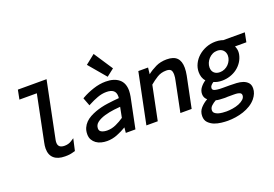

<svg xmlns="http://www.w3.org/2000/svg" viewBox="-128 -1164 2515 1762"><g transform="rotate(-20 1129.5 -283.0)"><path d="M320 12Q251 12 213.5 -20.5Q176 -53 176 -116Q176 -130 178 -144.5Q180 -159 183 -173L274 -621H104L122 -712H402L290 -162Q287 -149 287 -134Q287 -81 350 -81Q388 -81 416 -99L447 -119L421 -3L412 -1Q398 3 387.5 5.5Q377 8 367 9.5Q357 11 346 11.5Q335 12 320 12Z M767 -79Q810 -79 852 -98Q894 -117 930 -142L950 -243Q921 -241 889 -237Q866 -234 842 -229.5Q818 -225 795 -218Q748 -204 719 -182Q690 -160 690 -125Q690 -100 712.5 -89.5Q735 -79 767 -79ZM922 -52Q881 -27 832 -7.5Q783 12 732 12Q703 12 675.5 5Q648 -2 627 -17Q606 -32 593 -54.5Q580 -77 580 -108Q580 -143 592 -170Q604 -197 624.5 -218Q645 -239 672.5 -254Q700 -269 730 -280Q788 -301 851.5 -309.5Q915 -318 966 -322Q966 -327 966.5 -330.5Q967 -334 967 -339Q967 -378 944 -396Q921 -414 876 -414Q833 -414 788.5 -397.5Q744 -381 705 -360L690 -352L660 -431L670 -437Q719 -465 781 -485.5Q843 -506 903 -506Q984 -506 1031 -468Q1078 -430 1078 -354Q1078 -340 1076 -326Q1074 -312 1072 -298L1011 0H917ZM795 -709 887 -782 1009 -597 937 -541Z M1307 -431Q1345 -461 1392 -483.5Q1439 -506 1499 -506Q1567 -506 1598.5 -473.5Q1630 -441 1630 -377Q1630 -342 1622 -302L1560 0H1450L1510 -296Q1513 -310 1515 -323Q1517 -336 1517 -350Q1517 -385 1504 -398Q1491 -411 1460 -411Q1410 -411 1370.5 -386.5Q1331 -362 1297 -333L1229 0H1118L1219 -494H1314Z M2040 -346Q2040 -379 2019 -400.5Q1998 -422 1962 -422Q1937 -422 1915.5 -411.5Q1894 -401 1878 -383.5Q1862 -366 1853 -344.5Q1844 -323 1844 -301Q1844 -267 1864.5 -247.5Q1885 -228 1920 -228Q1945 -228 1967 -238Q1989 -248 2005 -264.5Q2021 -281 2030.5 -302.5Q2040 -324 2040 -346ZM1773 121Q1793 127 1815.5 129Q1838 131 1853 131Q1880 131 1913.5 126Q1947 121 1977 109Q2006 97 2024 80Q2042 63 2042 41Q2042 19 2016 13Q2002 9 1987.5 8.5Q1973 8 1966 8H1906Q1899 9 1892 9Q1885 9 1878 9Q1856 8 1834 7Q1812 6 1795 1Q1769 15 1749.5 33.5Q1730 52 1730 76Q1730 93 1741.5 103.5Q1753 114 1773 121ZM2045 -494H2259L2241 -403H2130Q2143 -375 2143 -347Q2143 -334 2140 -319Q2132 -281 2111 -249.5Q2090 -218 2060 -195.5Q2030 -173 1992 -160.5Q1954 -148 1913 -148Q1890 -148 1870 -152Q1850 -156 1832 -164Q1816 -154 1806 -142Q1796 -130 1796 -116Q1796 -104 1805.5 -97Q1815 -90 1840 -87Q1852 -85 1866 -84.5Q1880 -84 1895 -84H1961Q1994 -84 2028 -82Q2062 -80 2089 -71Q2118 -61 2136.5 -41Q2155 -21 2155 14Q2155 40 2145 64Q2135 88 2118 109Q2094 138 2061 158.5Q2028 179 1990.5 191.5Q1953 204 1913.5 210Q1874 216 1836 216Q1809 216 1773.5 212Q1738 208 1706 196Q1674 183 1651 159.5Q1628 136 1628 96Q1628 50 1657 18Q1686 -14 1724 -35Q1711 -46 1703.5 -60.5Q1696 -75 1696 -95Q1696 -129 1717.5 -157Q1739 -185 1768 -204Q1751 -222 1743.5 -245.5Q1736 -269 1736 -295Q1736 -337 1755 -375.5Q1774 -414 1807 -443Q1840 -472 1883.5 -489Q1927 -506 1976 -506Q2004 -506 2029 -500Q2037 -498 2043 -496Q2044 -496 2044 -495H2046Q2045 -495 2045 -494Z"/></g></svg>

Font: Codetta
Style: Bold Italic
Weight: 700
Italic angle: -11°
Designer: Ulrich Proeller
Foundry: PROSA GmbH
Version: Version 2.00;September 29, 2018;FontCreator 11.5.0.2427 64-b